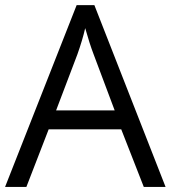

<svg xmlns="http://www.w3.org/2000/svg" viewBox="-20 -737 673 757"><path d="M546.9 0 458 -227.1H171.9L84 0H0L282.2 -716.8H352.1L632.8 0ZM432.1 -301.8 349.1 -522.9Q333 -564.9 315.9 -626Q305.2 -579.1 285.2 -522.9L201.2 -301.8Z"/></svg>

Font: f08482100
Style: Regular
Weight: 400
Foundry: Ascender Corporation
Version: Version 1.10